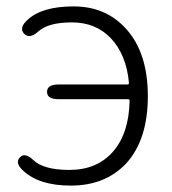

<svg xmlns="http://www.w3.org/2000/svg" viewBox="-20 -567 539 600"><path d="M201 13Q102 13 52 -34Q26 -58 42 -75Q57 -92 84 -67Q116 -36 197 -36Q283 -36 333 -93Q383 -150 385 -252Q385 -257 380 -257H163Q127 -257 127 -280Q127 -303 163 -303H378Q383 -303 383 -308Q375 -396 326 -448Q279 -497 204.5 -497Q130 -497 99 -468Q72 -444 55 -462Q39 -480 65 -504Q110 -547 210 -547Q310 -547 373 -478Q442 -403 442 -266.5Q442 -130 374 -56Q309 13 201 13Z"/></svg>

Font: Resource Han Rounded CN Light
Style: Regular
Weight: 300
Designer: Cyano Hao (round all glyphs); Ryoko NISHIZUKA 西塚涼子 (kana, bopomofo & ideographs); Paul D. Hunt (Latin, Greek & Cyrillic)
Foundry: Cyano Hao
Version: 0.990